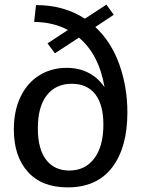

<svg xmlns="http://www.w3.org/2000/svg" viewBox="-20 -802 624 832"><path d="M393 -685Q462 -621 497 -523Q532 -425 532 -315Q532 -163 466 -76.5Q400 10 273 10Q161 10 100.5 -57.5Q40 -125 40 -241Q40 -323 69.5 -383.5Q99 -444 151 -476Q203 -508 269 -508Q322 -508 363.5 -486.5Q405 -465 433 -424Q409 -566 322 -639L218 -571L186 -614L274 -672Q212 -706 128 -707L136 -780Q257 -780 348 -721L441 -782L473 -738ZM428 -262Q428 -349 392.5 -394Q357 -439 291 -439Q222 -439 183 -389.5Q144 -340 144 -246Q144 -156 180 -109.5Q216 -63 280 -63Q349 -63 388.5 -115.5Q428 -168 428 -262Z"/></svg>

Font: Bitter Pro Medium
Style: Regular
Weight: 500
Designer: Sol Matas, and Bitter project Authors
Foundry: Sol Matas
Version: Version 1.010